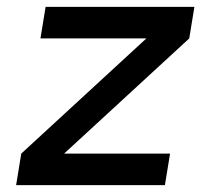

<svg xmlns="http://www.w3.org/2000/svg" viewBox="-20 -540 640 560"><path d="M461 0H27L42 -92L407 -428H98L113 -520H547L532 -428L167 -92H476Z"/></svg>

Font: Iosevka Semibold Extended
Style: Italic
Weight: 600
Width: 7
Italic angle: -9°
Monospace: yes
Designer: Belleve Invis
Foundry: Belleve Invis
Version: Version 32.5.0; ttfautohint (v1.8.4)